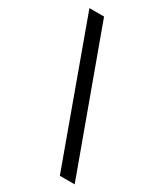

<svg xmlns="http://www.w3.org/2000/svg" viewBox="-182 -789 736 864"><g transform="rotate(30 185.5 -357.0)"><path d="M94 -717 357 3H280L18 -717Z"/></g></svg>

Font: Noto Sans Lao ExtraCondensed
Style: Regular
Weight: 400
Width: 2
Designer: Monotype Design Team
Foundry: Monotype Imaging Inc.
Version: Version 2.003; ttfautohint (v1.8.4.7-5d5b)